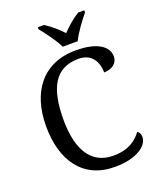

<svg xmlns="http://www.w3.org/2000/svg" viewBox="-168 -1033 950 1146"><g transform="rotate(-20 307.0 -460.5)"><path d="M313 -771H408C429 -816 477 -880 508 -918V-931H469C431 -908 390 -872 360 -840C330 -872 290 -908 252 -931H213V-918C244 -880 292 -816 313 -771ZM361 10C509 10 576 -52 576 -102C576 -122 568 -134 557 -141C523 -96 473 -56 376 -56C229 -56 168 -179 168 -358C168 -558 225 -671 376 -671C463 -671 493 -604 493 -542C542 -542 580 -569 580 -612C580 -676 514 -724 378 -724C167 -724 57 -574 57 -358C57 -137 162 10 361 10Z"/></g></svg>

Font: Noto Serif Balinese
Style: Regular
Weight: 400
Designer: Monotype Design Team
Foundry: Monotype Imaging Inc.
Version: Version 2.005